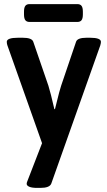

<svg xmlns="http://www.w3.org/2000/svg" viewBox="-20 -709 521 936"><path d="M472 -505Q472 -499 469 -488L230 186Q222 207 177 207H161Q136 207 123 201.5Q110 196 110 187Q110 181 115 170L185 -11L16 -488Q15 -491 14 -495.5Q13 -500 13 -505Q13 -525 68 -525H91Q135 -525 142 -506L216 -291Q227 -256 245 -177H248L257 -213Q269 -263 278 -291L351 -506Q358 -525 402 -525H419Q472 -525 472 -505ZM97 -639V-652Q97 -672 103.5 -680.5Q110 -689 124 -689H357Q371 -689 377.5 -680.5Q384 -672 384 -652V-639Q384 -619 377.5 -610.5Q371 -602 357 -602H124Q110 -602 103.5 -610.5Q97 -619 97 -639Z"/></svg>

Font: Asap-SemiBold
Style: Regular
Weight: 600
Designer: Pablo Cosgaya
Foundry: Omnibus-Type
Version: Version 2.000; ttfautohint (v1.8)